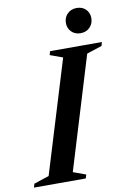

<svg xmlns="http://www.w3.org/2000/svg" viewBox="-122 -928 663 985"><g transform="rotate(-10 209.5 -435.0)"><path d="M236.5 -631.5 170.5 -655.5 176 -675H446L440.5 -655.5L361.5 -629.5L183 -43.5L249 -19.5L243 0H-27L-21 -19.5L57.5 -45.5ZM346.5 -738.5Q317.5 -738.5 299.2 -757Q281 -775.5 281 -802.5Q281 -831.5 300 -850.5Q319 -869.5 348.5 -869.5Q378 -869.5 396 -851.2Q414 -833 414 -805.5Q414 -777 395.2 -757.8Q376.5 -738.5 346.5 -738.5Z"/></g></svg>

Font: Newsreader 24pt SemiBold
Style: Italic
Weight: 600
Italic angle: -17°
Designer: Hugues Gentile
Foundry: Production Type
Version: Version 1.003